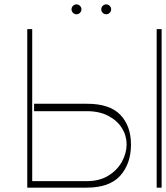

<svg xmlns="http://www.w3.org/2000/svg" viewBox="-20 -861 762 881"><path d="M136.4 -384.9H377.8Q483 -385.3 532 -334.3Q581 -283.4 581 -197.4Q581 -110.4 532 -55.2Q483 0 377.8 0H105.1V-727.3H127.8V-29.8H377.8Q436.1 -29.8 476.7 -54.7Q517.4 -79.5 539.1 -118.4Q560.7 -157.3 561.1 -198.9Q560.7 -239.3 539.1 -273.8Q517.4 -308.2 476.7 -329.5Q436.1 -350.9 377.8 -350.9H136.4ZM721.6 -727.3V0H698.9V-727.3ZM331 -795.5Q321.7 -795.5 315 -802.2Q308.2 -808.9 308.2 -818.2Q308.2 -827.4 315 -834.2Q321.7 -840.9 331 -840.9Q340.2 -840.9 346.9 -834.2Q353.7 -827.4 353.7 -818.2Q353.7 -808.9 346.9 -802.2Q340.2 -795.5 331 -795.5ZM467.3 -795.5Q458.1 -795.5 451.3 -802.2Q444.6 -808.9 444.6 -818.2Q444.6 -827.4 451.3 -834.2Q458.1 -840.9 467.3 -840.9Q476.6 -840.9 483.3 -834.2Q490.1 -827.4 490.1 -818.2Q490.1 -808.9 483.3 -802.2Q476.6 -795.5 467.3 -795.5Z"/></svg>

Font: Inter Thin BETA
Style: Regular
Weight: 100
Designer: Rasmus Andersson
Foundry: rsms
Version: Version 3.011;git-f93a4a705